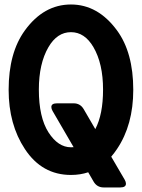

<svg xmlns="http://www.w3.org/2000/svg" viewBox="-20 -762 626 847"><path d="M293 9.8Q165 9.8 89.8 -104.5Q18.1 -212.9 18.1 -365.7Q18.1 -529.3 89.8 -627.9Q172.9 -742.2 293 -742.2Q412.1 -742.2 496.1 -627.9Q567.9 -530.3 567.9 -365.7Q567.9 -210.9 496.1 -104.5Q483.9 -86.4 470.7 -70.8L530.3 31.2Q535.6 40.5 535.6 48.3Q535.6 64.9 510.3 64.9H437.5Q407.7 64.9 392.6 38.6L369.1 -2Q334 9.8 293 9.8ZM400.4 -192.4Q434.6 -257.3 434.6 -366.7Q434.6 -481.4 392.1 -554.2Q353.5 -620.1 293 -620.1Q232.4 -620.1 193.8 -554.2Q151.4 -481.4 151.4 -366.7Q151.4 -244.6 193.8 -178.2Q236.3 -112.3 293 -112.3Q298.8 -112.3 304.7 -112.8L211.9 -272.5Q206.5 -281.7 206.5 -290Q206.5 -306.2 231.9 -306.2H304.7Q334.5 -306.2 349.6 -279.8Z"/></svg>

Font: Simply Mono
Style: Bold
Weight: 700
Designer: Wojciech Kalinowski "wmk69" (wmk69@o2.pl)
Foundry: Wojciech Kalinowski "wmk69" (wmk69@o2.pl)
Version: Version 1.0.0